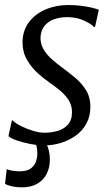

<svg xmlns="http://www.w3.org/2000/svg" viewBox="-24 -584 452 784"><path d="M364 -474H359.5Q349.5 -486 319 -500Q288.5 -514 251 -514Q220.5 -514 196.5 -505.2Q172.5 -496.5 158.2 -479Q144 -461.5 141.5 -435Q140 -407 153 -384.2Q166 -361.5 186.5 -343.2Q207 -325 228 -309.5Q253 -291 280 -269Q307 -247 326 -217.8Q345 -188.5 345 -147.5Q345 -110 329.5 -80.8Q314 -51.5 287 -31.5Q260 -11.5 225.8 -0.8Q191.5 10 153 10Q131.5 10 101.5 4.2Q71.5 -1.5 45.8 -10.2Q20 -19 10.5 -28L24.5 -92.5H27.5Q39.5 -80.5 62.2 -69Q85 -57.5 110.8 -49.8Q136.5 -42 157 -42Q184.5 -42 210.5 -49.2Q236.5 -56.5 253.2 -75Q270 -93.5 270 -126.5Q270 -155 254.8 -177.5Q239.5 -200 217 -217.8Q194.5 -235.5 173.5 -250.5Q154 -263.5 129.2 -286Q104.5 -308.5 86.2 -339.8Q68 -371 68 -410.5Q68 -458 93.5 -492.5Q119 -527 161.8 -545.2Q204.5 -563.5 254.5 -563.5Q280.5 -563.5 305.8 -560.5Q331 -557.5 350.8 -552.8Q370.5 -548 379.5 -544ZM64 181Q43.5 181 24.8 176.8Q6 172.5 -3.5 166.5L3.5 106.5Q10.5 110 25 112.8Q39.5 115.5 56 115.5Q87.5 115.5 103 103Q118.5 90.5 123.5 73.8Q128.5 57 128.5 45.5Q128.5 26.5 125.2 13.2Q122 0 117 -10.5L136.5 -12.5L157.5 -10.5Q167 3 173.2 23Q179.5 43 179.5 69.5Q179.5 99.5 167 125Q154.5 150.5 129 165.8Q103.5 181 64 181Z"/></svg>

Font: Merriweather 28pt Light
Style: Italic
Weight: 300
Italic angle: -7.8°
Version: Version 2.101